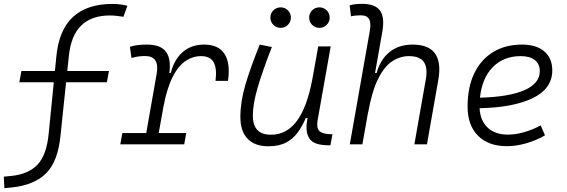

<svg xmlns="http://www.w3.org/2000/svg" viewBox="-49 -763 2998 1015"><path d="M-25.9 231.9 -28.8 170.9 10.3 167Q101.1 158.2 149.4 107.2Q197.8 56.2 208.5 -58.1L235.4 -328.1H53.2L64 -387.7H241.2L248.5 -460.4Q261.2 -603.5 336.2 -672.9Q411.1 -742.2 544.9 -742.2Q586.9 -742.2 624.5 -732.4L603.5 -674.3Q562.5 -681.2 531.2 -681.2Q435.1 -681.2 380.4 -628.2Q325.7 -575.2 314.9 -465.3L306.6 -387.7H526.9L516.1 -328.1H300.3L271 -47.4Q257.8 89.8 195.1 152.8Q132.3 215.8 12.7 228Z M586.9 0 597.7 -59.6H724.1L779.3 -373.5Q795.4 -466.8 718.8 -466.8Q700.2 -466.8 682.1 -464.4Q664.1 -461.9 646 -456.5L637.7 -515.6Q658.7 -522.5 681.4 -524.9Q704.1 -527.3 728 -527.3Q798.8 -527.3 827.6 -490.5Q856.4 -453.6 846.2 -377H853.5Q872.1 -448.7 917.2 -488Q962.4 -527.3 1030.3 -527.3Q1106 -527.3 1137.9 -478Q1169.9 -428.7 1156.2 -335.4H1090.3Q1098.6 -401.9 1080.3 -434.1Q1062 -466.3 1014.2 -466.3Q970.2 -466.3 931.9 -440.7Q893.6 -415 863.5 -356Q833.5 -296.9 814.5 -196.3L790 -59.6H935.5L924.8 0Z M1370.1 10.3Q1297.9 10.3 1259.8 -29.5Q1221.7 -69.3 1221.7 -145Q1221.7 -224.6 1248.3 -315.2Q1274.9 -405.8 1324.2 -527.3L1388.2 -514.6Q1337.9 -385.3 1312.7 -298.8Q1287.6 -212.4 1287.6 -150.9Q1287.6 -50.8 1383.8 -50.8Q1465.3 -50.8 1519.3 -122.1Q1573.2 -193.4 1601.6 -341.3L1633.3 -517.6H1699.2L1629.9 -126.5Q1623.5 -88.4 1637.9 -72Q1652.3 -55.7 1695.3 -53.7H1708.5L1697.8 4.9H1686.5Q1608.4 4.9 1585.4 -32.5Q1562.5 -69.8 1577.1 -138.7H1567.4Q1549.3 -96.2 1524.7 -62.5Q1500 -28.8 1462.9 -9.3Q1425.8 10.3 1370.1 10.3ZM1434.6 -615.7Q1412.1 -615.7 1396.2 -631.6Q1380.4 -647.5 1380.4 -669.9Q1380.4 -692.9 1396.2 -708.5Q1412.1 -724.1 1434.6 -724.1Q1457 -724.1 1472.9 -708.5Q1488.8 -692.9 1488.8 -669.9Q1488.8 -647.5 1472.9 -631.6Q1457 -615.7 1434.6 -615.7ZM1639.6 -615.7Q1617.2 -615.7 1601.3 -631.6Q1585.4 -647.5 1585.4 -669.9Q1585.4 -692.9 1601.3 -708.5Q1617.2 -724.1 1639.6 -724.1Q1662.1 -724.1 1678 -708.5Q1693.8 -692.9 1693.8 -669.9Q1693.8 -647.5 1678 -631.6Q1662.1 -615.7 1639.6 -615.7Z M2141.6 0 2202.1 -344.2Q2212.9 -405.3 2191.4 -435.8Q2169.9 -466.3 2112.8 -466.3Q2064.9 -466.3 2023.2 -438.2Q1981.4 -410.2 1949.2 -344.7Q1917 -279.3 1897 -167.5L1898.4 -178.2L1866.7 0H1800.3L1905.3 -595.7Q1913.6 -640.1 1902.8 -661.1Q1892.1 -682.1 1857.9 -682.1Q1845.2 -682.1 1832.3 -680.9Q1819.3 -679.7 1806.6 -676.8L1799.3 -734.9Q1815.4 -739.3 1831.5 -741Q1847.7 -742.7 1863.8 -742.7Q1934.6 -742.7 1960 -707Q1985.4 -671.4 1972.2 -595.7L1933.6 -377H1941.9Q1961.4 -448.7 2010.5 -488Q2059.6 -527.3 2132.3 -527.3Q2300.8 -527.3 2268.1 -340.3L2208 0Z M2635.7 -51.3Q2675.8 -51.3 2721.4 -64.2Q2767.1 -77.1 2809.6 -100.1L2832 -47.4Q2785.6 -20.5 2732.7 -5.4Q2679.7 9.8 2631.3 9.8Q2532.7 9.8 2477.8 -45.7Q2422.9 -101.1 2422.9 -199.7Q2422.9 -301.3 2457.8 -374.5Q2492.7 -447.8 2557.4 -487.5Q2622.1 -527.3 2711.4 -527.3Q2786.6 -527.3 2828.6 -491.2Q2870.6 -455.1 2870.6 -390.6Q2870.6 -295.4 2769 -245.1Q2667.5 -194.8 2486.3 -190.9Q2489.7 -125 2529.1 -88.1Q2568.4 -51.3 2635.7 -51.3ZM2488.3 -246.6Q2640.1 -250.5 2722.4 -285.9Q2804.7 -321.3 2804.7 -387.7Q2804.7 -424.3 2778.3 -445.3Q2752 -466.3 2704.1 -466.3Q2612.8 -466.3 2555.9 -408Q2499 -349.6 2488.3 -246.6Z"/></svg>

Font: Cascadia Code Light
Style: Italic
Weight: 300
Italic angle: -10°
Monospace: yes
Designer: Aaron Bell
Foundry: Saja Typeworks
Version: Version 2404.023; ttfautohint (v1.8.4)